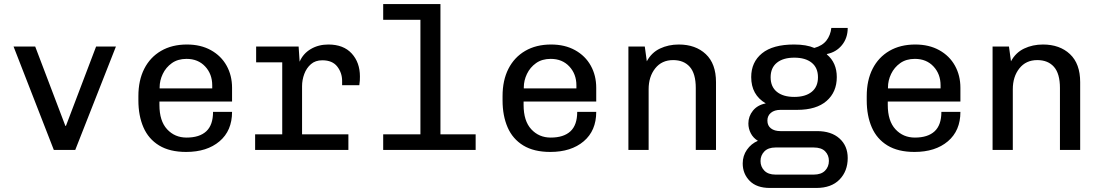

<svg xmlns="http://www.w3.org/2000/svg" viewBox="-20 -741 5440 949"><path d="M246 0 47 -511H154L303 -119H306L455 -511H553L352 0Z M900 10Q819 10 766.5 -22Q714 -54 689 -111.5Q664 -169 664 -245V-266Q664 -344 693 -401Q722 -458 776 -489.5Q830 -521 904 -521Q972 -521 1022.5 -493Q1073 -465 1100 -416.5Q1127 -368 1127 -307V-239H768V-222Q768 -143 806 -102Q844 -61 902 -61Q966 -61 999.5 -92Q1033 -123 1033 -188H1127Q1127 -95 1065 -42.5Q1003 10 900 10ZM769 -304H1029V-319Q1029 -375 994 -412.5Q959 -450 902 -450Q859 -450 829.5 -429Q800 -408 784.5 -375.5Q769 -343 769 -309Z M1241 0V-77H1375V-433H1246V-511H1456L1461 -436Q1478 -476 1516 -498.5Q1554 -521 1603 -521Q1678 -521 1718.5 -476.5Q1759 -432 1759 -363Q1759 -352 1758.5 -342.5Q1758 -333 1756 -320H1671V-341Q1671 -381 1647 -412Q1623 -443 1573 -443Q1539 -443 1517 -424Q1495 -405 1484 -375.5Q1473 -346 1473 -315V-77H1702V0Z M1874 0V-77H2058V-643H1874V-721H2157V-77H2331V0Z M2700 10Q2619 10 2566.5 -22Q2514 -54 2489 -111.5Q2464 -169 2464 -245V-266Q2464 -344 2493 -401Q2522 -458 2576 -489.5Q2630 -521 2704 -521Q2772 -521 2822.5 -493Q2873 -465 2900 -416.5Q2927 -368 2927 -307V-239H2568V-222Q2568 -143 2606 -102Q2644 -61 2702 -61Q2766 -61 2799.5 -92Q2833 -123 2833 -188H2927Q2927 -95 2865 -42.5Q2803 10 2700 10ZM2569 -304H2829V-319Q2829 -375 2794 -412.5Q2759 -450 2702 -450Q2659 -450 2629.5 -429Q2600 -408 2584.5 -375.5Q2569 -343 2569 -309Z M3086 0V-511H3167L3177 -438Q3200 -481 3242 -501Q3284 -521 3335 -521Q3418 -521 3468.5 -473.5Q3519 -426 3519 -335V0H3419V-306Q3419 -377 3389.5 -410.5Q3360 -444 3307 -444Q3251 -444 3218.5 -403Q3186 -362 3186 -300V0Z M3785 188Q3720 188 3685.5 153Q3651 118 3651 67Q3651 29 3672 -1Q3693 -31 3726 -45Q3703 -59 3691 -82Q3679 -105 3679 -131Q3679 -166 3701.5 -194Q3724 -222 3765 -230Q3693 -272 3693 -360Q3693 -434 3746.5 -477.5Q3800 -521 3905 -521Q3966 -521 4005 -504Q4045 -515 4065 -541Q4085 -567 4089 -603H4170Q4170 -553 4141.5 -518Q4113 -483 4067 -474V-472Q4116 -431 4116 -360Q4116 -286 4065.5 -242Q4015 -198 3920 -198H3838Q3808 -198 3790.5 -183.5Q3773 -169 3773 -145Q3773 -120 3790.5 -106.5Q3808 -93 3837 -93H4018Q4089 -93 4129.5 -56.5Q4170 -20 4170 40Q4170 105 4129.5 146.5Q4089 188 4015 188ZM3906 -262Q3961 -262 3992 -287Q4023 -312 4023 -359Q4023 -406 3992 -431Q3961 -456 3906 -456Q3851 -456 3820 -431Q3789 -406 3789 -359Q3789 -312 3820 -287Q3851 -262 3906 -262ZM3813 122H4002Q4039 122 4058 102.5Q4077 83 4077 54Q4077 26 4058.5 7Q4040 -12 4002 -12H3813Q3777 -12 3758 7.5Q3739 27 3739 55Q3739 83 3758 102.5Q3777 122 3813 122Z M4500 10Q4419 10 4366.5 -22Q4314 -54 4289 -111.5Q4264 -169 4264 -245V-266Q4264 -344 4293 -401Q4322 -458 4376 -489.5Q4430 -521 4504 -521Q4572 -521 4622.5 -493Q4673 -465 4700 -416.5Q4727 -368 4727 -307V-239H4368V-222Q4368 -143 4406 -102Q4444 -61 4502 -61Q4566 -61 4599.5 -92Q4633 -123 4633 -188H4727Q4727 -95 4665 -42.5Q4603 10 4500 10ZM4369 -304H4629V-319Q4629 -375 4594 -412.5Q4559 -450 4502 -450Q4459 -450 4429.5 -429Q4400 -408 4384.5 -375.5Q4369 -343 4369 -309Z M4886 0V-511H4967L4977 -438Q5000 -481 5042 -501Q5084 -521 5135 -521Q5218 -521 5268.5 -473.5Q5319 -426 5319 -335V0H5219V-306Q5219 -377 5189.5 -410.5Q5160 -444 5107 -444Q5051 -444 5018.5 -403Q4986 -362 4986 -300V0Z"/></svg>

Font: Chivo Mono
Style: Regular
Weight: 400
Monospace: yes
Designer: Hector Gatti
Foundry: Omnibus-Type
Version: Version 1.008; ttfautohint (v1.8.4.7-5d5b)